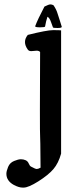

<svg xmlns="http://www.w3.org/2000/svg" viewBox="-20 -600 319 867"><path d="M183.6 -480.5Q183.6 -476.6 161.1 -476.6Q138.7 -476.6 138.7 -481.4Q150.4 -512.7 180.7 -570.3Q200.2 -580.1 207.5 -580.1Q214.8 -580.1 221.7 -576.2Q234.4 -557.6 239.7 -539.6Q245.1 -521.5 250 -507.8Q254.9 -494.1 258.8 -479.5V-478.5Q258.8 -473.6 239.7 -473.6Q220.7 -473.6 219.2 -476.1Q217.8 -478.5 210.9 -499Q204.1 -519.5 194.3 -524.4Q187.5 -503.9 183.6 -480.5ZM145.5 -371.1 121.1 -369.1Q110.4 -369.1 105.5 -376Q92.8 -393.6 92.8 -410.2Q92.8 -426.8 105.5 -442.4Q191.4 -463.9 219.7 -463.9Q248 -463.9 255.9 -462.9V93.8Q244.1 136.7 221.2 163.6Q198.2 190.4 153.3 218.8Q108.4 247.1 86.9 247.1H82Q65.4 247.1 43 235.4Q8.8 216.8 8.8 184.6Q8.8 172.9 16.6 153.8Q24.4 134.8 43.5 127Q62.5 119.1 74.2 119.1Q85.9 119.1 95.7 123.5Q105.5 127.9 109.9 138.7Q114.3 149.4 120.1 152.3Q139.6 163.1 146 163.1Q152.3 163.1 163.1 157.2Q162.1 13.7 161.1 13.7Q160.2 13.7 160.2 -106Q160.2 -225.6 161.1 -365.2Q156.2 -371.1 145.5 -371.1Z"/></svg>

Font: Essays1743
Style: Medium
Weight: 500
Designer: Based on the typeface in a 1743 English translation of the essays of Montaigne.  PostScript/TrueType font designed by Jo
Version: Version 002.100